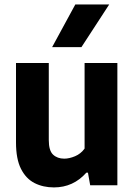

<svg xmlns="http://www.w3.org/2000/svg" viewBox="-20 -828 600 858"><path d="M221 9.5Q172.5 9.5 134.2 -10Q96 -29.5 73.8 -73.5Q51.5 -117.5 51.5 -191.5V-546.5H198V-202Q198 -155 217.2 -137Q236.5 -119 267 -119Q289.5 -119 315.2 -129.8Q341 -140.5 358 -164V-546.5H504.5V0H383L373 -56.5H366Q307.5 9.5 221 9.5ZM213 -617.5 316.5 -808H468L344 -617.5Z"/></svg>

Font: Encode Sans Semi Condensed
Style: Bold
Weight: 700
Width: 4
Designer: Multiple Designers
Foundry: Impallari Type
Version: Version 3.000; ttfautohint (v1.8.3) -l 8 -r 50 -G 200 -x 14 